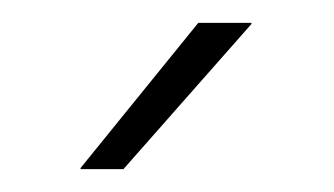

<svg xmlns="http://www.w3.org/2000/svg" viewBox="-20 -701 292 168"><path d="M153.5 -681H200V-680L88 -553H50.5V-554Z"/></svg>

Font: Anek Gujarati Medium ExtraLight
Style: Regular
Weight: 250
Version: Version 1.003